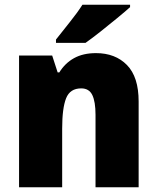

<svg xmlns="http://www.w3.org/2000/svg" viewBox="-20 -786 661 806"><path d="M383 -563Q464 -563 513 -513Q562 -463 562 -360V0H381V-304Q381 -359 367.5 -387Q354 -415 321 -415Q274 -415 257.5 -373.5Q241 -332 241 -246V0H60V-553H199L222 -482H229Q253 -521 291 -542Q329 -563 383 -563ZM526 -756Q506 -738 472 -710Q438 -682 402 -653.5Q366 -625 339 -606H215V-620Q240 -652 272.5 -692.5Q305 -733 326 -766H526Z"/></svg>

Font: Noto Sans Bengali SemiCondensed Black
Style: Regular
Weight: 900
Width: 4
Designer: Joana Ranito - Universal Thirst; Jelle Bosma - Monotype Design Team
Foundry: Universal Thirst ehf.
Version: Version 3.000; ttfautohint (v1.8.4.7-5d5b)